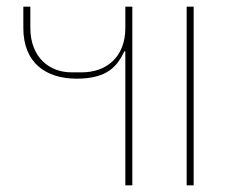

<svg xmlns="http://www.w3.org/2000/svg" viewBox="-20 -556 696 576"><path d="M540 0H561V-536H540ZM356 0H377V-536H356V-472C356 -382 296 -339 226 -339H194C129 -339 71 -383 71 -473V-536H50V-472C50 -367 118 -320 210 -320C303 -320 332 -358 353 -402H356Z"/></svg>

Font: IBM Plex Thai Thin
Style: Regular
Weight: 100
Designer: Mike Abbink, Paul van der Laan, Pieter van Rosmalen, Ben Mitchell, Mark Frömberg
Foundry: Bold Monday
Version: Version 1.0